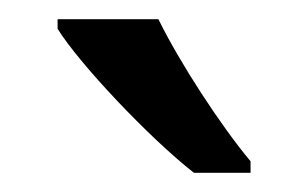

<svg xmlns="http://www.w3.org/2000/svg" viewBox="-20 -786 321 200"><path d="M145 -766H40V-756C63 -719 136 -642 182 -606H241V-618C210 -655 167 -721 145 -766Z"/></svg>

Font: Noto Sans Caucasian Albanian
Style: Regular
Weight: 400
Designer: Monotype Design Team
Foundry: Monotype Imaging Inc.
Version: Version 2.005